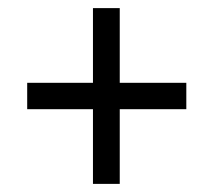

<svg xmlns="http://www.w3.org/2000/svg" viewBox="-20 -594 526 473"><path d="M209 -325V-141H275V-325H439V-390H275V-574H209V-390H47V-325Z"/></svg>

Font: Noto Serif Sinhala Condensed SemiBold
Style: Regular
Weight: 600
Width: 3
Designer: Jelle Bosma - Monotype Design Team
Foundry: Monotype Imaging Inc.
Version: Version 2.007